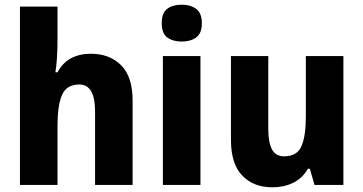

<svg xmlns="http://www.w3.org/2000/svg" viewBox="-20 -788 1548 818"><path d="M225 -619Q225 -575 222.5 -539Q220 -503 216 -480H225Q247 -521 283 -540Q319 -559 367 -559Q447 -559 496 -510Q545 -461 545 -359V0H385V-313Q385 -428 318 -428Q264 -428 244.5 -384Q225 -340 225 -253V0H65V-760H225Z M754 -768Q792 -768 816 -750Q840 -732 840 -689Q840 -646 816 -628.5Q792 -611 754 -611Q716 -611 692.5 -628.5Q669 -646 669 -689Q669 -733 692.5 -750.5Q716 -768 754 -768ZM834 -549V0H674V-549Z M1443 -549V0H1320L1300 -69H1292Q1268 -28 1228.5 -9Q1189 10 1141 10Q1060 10 1012 -40Q964 -90 964 -191V-549H1123V-238Q1123 -180 1139 -151Q1155 -122 1190 -122Q1246 -122 1264.5 -165.5Q1283 -209 1283 -290V-549Z"/></svg>

Font: Noto Sans Devanagari SemiCondensed ExtraBold
Style: Regular
Weight: 800
Width: 4
Designer: Jelle Bosma - Monotype Design Team
Foundry: Monotype Imaging Inc.
Version: Version 2.004; ttfautohint (v1.8.4.7-5d5b)